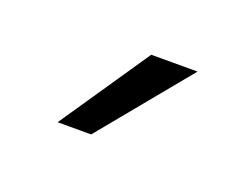

<svg xmlns="http://www.w3.org/2000/svg" viewBox="-41 -820 362 276"><g transform="rotate(20 140.5 -681.5)"><path d="M153.8 -750H224.6L111.8 -612.8H60.5Z"/></g></svg>

Font: TypoPRO Roboto
Style: Regular
Weight: 300
Designer: Google
Version: Version 2.136; 2016